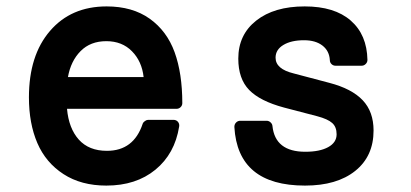

<svg xmlns="http://www.w3.org/2000/svg" viewBox="-20 -559 1275 596"><path d="M69.8 -256.8Q69.8 -387.2 135.3 -463.1Q200.7 -539.1 311 -539.1Q391.1 -539.1 444.6 -501Q498 -462.9 522 -397Q545.9 -331.1 545.9 -238.8Q545.9 -231.4 540.5 -226.3Q535.2 -221.2 527.8 -221.2H188Q193.4 -160.6 224.6 -125.7Q255.9 -90.8 312 -90.8Q395 -90.8 422.9 -174.8Q424.3 -179.2 429.7 -183.1Q435.1 -187 439.9 -187H518.1Q527.3 -187 532.5 -180.7Q537.6 -174.3 536.1 -166Q522.5 -81.5 462.4 -32.2Q402.3 17.1 310.1 17.1Q231.9 17.1 177 -18.6Q122.1 -54.2 95.9 -115Q69.8 -175.8 69.8 -256.8ZM310.1 -431.2Q260.7 -431.2 230.2 -400.4Q199.7 -369.6 190.9 -319.8H425.8Q420.4 -368.7 389.6 -399.9Q358.9 -431.2 310.1 -431.2Z M707.5 -165Q707.5 -173.3 712.9 -178.7Q718.3 -184.1 725.6 -184.1H807.6Q814.5 -184.1 819.8 -179.2Q825.2 -174.3 825.7 -168Q834 -87.9 927.7 -87.9Q972.7 -87.9 998.8 -102.3Q1024.9 -116.7 1024.9 -142.1Q1024.9 -165 1011.2 -177.2Q997.6 -189.5 964.8 -198.2L861.8 -225.1Q787.1 -245.1 753.4 -279.8Q719.7 -314.5 719.7 -377Q719.7 -451.2 775.4 -495.1Q831.1 -539.1 925.8 -539.1Q1018.6 -539.1 1068.8 -495.1Q1119.1 -451.2 1120.6 -373Q1120.6 -365.7 1115.2 -360.4Q1109.9 -355 1102.5 -355H1021.5Q1014.2 -355 1009 -360.1Q1003.9 -365.2 1003.9 -372.1Q1002.4 -400.9 981 -417.5Q959.5 -434.1 923.8 -434.1Q883.8 -434.1 859.6 -419.4Q835.4 -404.8 835.4 -379.9Q835.4 -344.7 891.6 -331.1L1002.4 -301.8Q1071.8 -283.7 1105.7 -248Q1139.6 -212.4 1139.6 -153.8Q1139.6 -74.2 1082.8 -28.6Q1025.9 17.1 926.8 17.1Q717.8 17.1 707.5 -165Z"/></svg>

Font: Fragment Mono
Style: Bold
Weight: 700
Designer: Wei Huang based on Nimbus Sans by URW Studio, based on Helvetica by Max Miedinger.
Foundry: Wei Huang
Version: Version 1.011